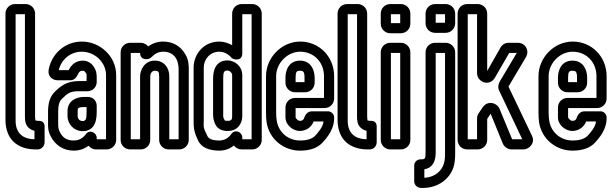

<svg xmlns="http://www.w3.org/2000/svg" viewBox="-20 -712 3022 947"><path d="M103 -642V-137C103 -119 104 -99 120 -83C128 -75 140 -69 150 -67V-25C107 -26 77 -42 64 -75C59 -88 57 -102 57 -118V-642ZM7 -645V-118C7 -96 11 -76 18 -57C41 3 98 25 154 25H165C186 25 200 8 200 -11V-88C200 -106 190 -116 172 -116H168C160 -116 156 -118 155 -118C155 -119 153 -124 153 -137V-645C153 -671 132 -692 106 -692H54C28 -692 7 -671 7 -645Z M457 -308V-328C457 -347 456 -366 438 -389C426 -404 408 -413 388 -413C352 -413 329 -389 319 -366H270C281 -415 324 -457 384 -457C445 -457 503 -407 503 -341V-25H457V-32C457 -58 422 -75 404 -51C391 -33 372 -19 344 -19C311 -19 290 -31 275 -61C267 -76 267 -88 267 -109V-163C267 -195 274 -214 285 -224C314 -252 325 -262 368 -262H412C437 -262 457 -283 457 -308ZM454 25H506C532 25 553 4 553 -22V-341C553 -437 471 -507 384 -507C294 -507 232 -439 220 -368C214 -335 240 -316 264 -316H325C347 -316 356 -330 362 -341C368 -353 371 -363 388 -363C394 -363 396 -362 398 -359C410 -344 407 -349 407 -328V-312H368C311 -312 282 -290 251 -260C226 -236 217 -201 217 -163V-109C217 -91 215 -67 231 -38C254 5 293 31 344 31C373 31 398 21 417 7C425 17 438 25 454 25ZM414 -234H396C352 -234 313 -212 313 -164V-140C313 -99 346 -65 387 -65C456 -65 457 -134 457 -163V-191C457 -215 438 -234 414 -234ZM396 -184H407V-163C407 -124 404 -115 387 -115C374 -115 363 -125 363 -140V-164C363 -178 364 -184 396 -184Z M861 -370V-25H815V-335C815 -380 788 -413 743 -413C693 -413 671 -367 671 -335V-25H625V-451H671V-450C671 -414 712 -415 726 -429C743 -446 759 -457 785 -457C834 -457 861 -424 861 -370ZM674 -501H622C596 -501 575 -480 575 -454V-22C575 4 596 25 622 25H674C700 25 721 4 721 -22V-335C721 -351 731 -363 743 -363C760 -363 765 -360 765 -335V-22C765 4 786 25 812 25H864C890 25 911 4 911 -22V-370C911 -388 911 -418 893 -446C870 -485 832 -507 785 -507C758 -507 733 -499 711 -483C703 -493 689 -501 674 -501Z M1062 -457C1084 -457 1105 -446 1120 -429C1129 -416 1175 -408 1175 -448V-642H1221V-25H1175V-34C1175 -61 1139 -77 1121 -51C1109 -34 1089 -19 1062 -19C1022 -19 1008 -30 1003 -41C980 -88 985 -82 985 -122V-379C985 -418 1014 -457 1062 -457ZM1172 25H1224C1250 25 1271 4 1271 -22V-645C1271 -671 1250 -692 1224 -692H1172C1146 -692 1125 -671 1125 -645V-489C1107 -499 1085 -507 1062 -507C982 -507 935 -442 935 -379V-122C935 -86 934 -68 957 -19C974 18 1016 31 1062 31C1091 31 1114 21 1134 6C1142 17 1156 25 1172 25ZM1175 -344C1173 -387 1137 -414 1102 -414C1038 -414 1031 -354 1031 -324V-153C1031 -139 1031 -119 1044 -95C1056 -73 1080 -66 1103 -66C1154 -66 1175 -105 1175 -139ZM1125 -343V-139C1125 -123 1122 -116 1103 -116C1087 -116 1088 -119 1088 -119C1079 -135 1081 -137 1081 -153V-324C1081 -356 1084 -364 1102 -364C1113 -364 1124 -354 1125 -343Z M1388 -182V-133C1388 -95 1426 -66 1458 -66C1494 -66 1518 -89 1527 -113H1576C1575 -106 1573 -100 1570 -92C1566 -82 1555 -65 1536 -44C1522 -29 1499 -19 1460 -19C1403 -19 1355 -57 1345 -116C1343 -130 1342 -142 1342 -155V-336C1342 -400 1397 -457 1461 -457C1525 -457 1578 -408 1578 -336V-229H1435C1409 -229 1388 -208 1388 -182ZM1628 -226V-336C1628 -434 1553 -507 1461 -507C1369 -507 1292 -428 1292 -336V-155C1292 -140 1293 -124 1295 -108C1309 -23 1381 31 1460 31C1507 31 1546 19 1572 -10C1593 -33 1608 -54 1616 -74C1623 -90 1628 -107 1628 -127V-133C1628 -149 1614 -163 1598 -163H1520C1498 -163 1487 -148 1482 -135C1478 -124 1476 -116 1458 -116C1450 -116 1438 -129 1438 -133V-179H1581C1607 -179 1628 -200 1628 -226ZM1435 -257H1485C1511 -257 1532 -278 1532 -304V-329C1532 -368 1512 -413 1460 -413C1405 -413 1388 -366 1388 -329V-304C1388 -278 1409 -257 1435 -257ZM1460 -363C1476 -363 1482 -358 1482 -329V-307H1438V-329C1438 -358 1443 -363 1460 -363Z M1741 -642V-137C1741 -119 1742 -99 1758 -83C1766 -75 1778 -69 1788 -67V-25C1745 -26 1715 -42 1702 -75C1697 -88 1695 -102 1695 -118V-642ZM1645 -645V-118C1645 -96 1649 -76 1656 -57C1679 3 1736 25 1792 25H1803C1824 25 1838 8 1838 -11V-88C1838 -106 1828 -116 1810 -116H1806C1798 -116 1794 -118 1793 -118C1793 -119 1791 -124 1791 -137V-645C1791 -671 1770 -692 1744 -692H1692C1666 -692 1645 -671 1645 -645Z M1908 -25V-451H1954V-25ZM2004 -22V-454C2004 -480 1983 -501 1957 -501H1905C1879 -501 1858 -480 1858 -454V-22C1858 4 1879 25 1905 25H1957C1983 25 2004 4 2004 -22ZM1908 -598V-642H1954V-598ZM2004 -595V-645C2004 -671 1983 -692 1957 -692H1905C1879 -692 1858 -671 1858 -645V-595C1858 -569 1879 -548 1905 -548H1957C1983 -548 2004 -569 2004 -595Z M2169 96C2159 129 2127 162 2073 165V123C2123 114 2129 69 2129 39V-451H2175V47C2175 68 2173 84 2169 96ZM2178 -501H2126C2100 -501 2079 -480 2079 -454V39C2079 70 2077 74 2057 74H2053C2037 74 2023 88 2023 104V182C2023 202 2040 215 2057 215H2065C2146 215 2200 166 2217 112C2223 92 2225 70 2225 47V-454C2225 -480 2204 -501 2178 -501ZM2129 -600V-642H2175V-600ZM2225 -597V-645C2225 -671 2204 -692 2178 -692H2126C2100 -692 2079 -671 2079 -645V-597C2079 -571 2100 -550 2126 -550H2178C2204 -550 2225 -571 2225 -597Z M2287 -25V-642H2333V-351C2333 -308 2392 -283 2420 -327L2491 -450L2492 -451H2529L2445 -310C2437 -296 2435 -280 2442 -265L2556 -25H2506L2444 -175C2431 -206 2385 -218 2361 -183L2340 -152C2334 -143 2333 -135 2333 -125V-25ZM2383 -22V-124C2383 -124 2383 -125 2384 -127L2400 -151L2460 -4C2464 6 2471 12 2478 17C2484 21 2492 25 2503 25H2561C2591 25 2621 -7 2604 -42L2488 -285L2574 -430C2593 -461 2572 -501 2534 -501H2490C2472 -501 2458 -493 2449 -478L2383 -362V-645C2383 -671 2362 -692 2336 -692H2284C2258 -692 2237 -671 2237 -645V-22C2237 3 2257 25 2284 25H2336C2362 25 2383 4 2383 -22Z M2732 -182V-133C2732 -95 2770 -66 2802 -66C2838 -66 2862 -89 2871 -113H2920C2919 -106 2917 -100 2914 -92C2910 -82 2899 -65 2880 -44C2866 -29 2843 -19 2804 -19C2747 -19 2699 -57 2689 -116C2687 -130 2686 -142 2686 -155V-336C2686 -400 2741 -457 2805 -457C2869 -457 2922 -408 2922 -336V-229H2779C2753 -229 2732 -208 2732 -182ZM2972 -226V-336C2972 -434 2897 -507 2805 -507C2713 -507 2636 -428 2636 -336V-155C2636 -140 2637 -124 2639 -108C2653 -23 2725 31 2804 31C2851 31 2890 19 2916 -10C2937 -33 2952 -54 2960 -74C2967 -90 2972 -107 2972 -127V-133C2972 -149 2958 -163 2942 -163H2864C2842 -163 2831 -148 2826 -135C2822 -124 2820 -116 2802 -116C2794 -116 2782 -129 2782 -133V-179H2925C2951 -179 2972 -200 2972 -226ZM2779 -257H2829C2855 -257 2876 -278 2876 -304V-329C2876 -368 2856 -413 2804 -413C2749 -413 2732 -366 2732 -329V-304C2732 -278 2753 -257 2779 -257ZM2804 -363C2820 -363 2826 -358 2826 -329V-307H2782V-329C2782 -358 2787 -363 2804 -363Z"/></svg>

Font: DIN Rundschrift
Style: EngKont
Weight: 400
Width: 3
Version: Version 1.027